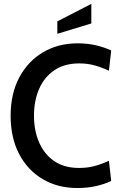

<svg xmlns="http://www.w3.org/2000/svg" viewBox="-20 -932 608 966"><path d="M369 14Q270.5 14 194.8 -30.8Q119 -75.5 76.2 -157.2Q33.5 -239 33.5 -350Q33.5 -461 77.2 -542.8Q121 -624.5 197 -669.2Q273 -714 370.5 -714Q421 -714 464 -703.8Q507 -693.5 539.5 -678L528 -576Q494.5 -592 458 -602.5Q421.5 -613 378.5 -613Q304.5 -613 253.8 -578.8Q203 -544.5 177 -485Q151 -425.5 151 -350Q151 -274.5 177 -215Q203 -155.5 253.2 -121.2Q303.5 -87 377.5 -87Q421 -87 457.2 -97Q493.5 -107 528 -123L539.5 -21.5Q506 -5.5 463.2 4.2Q420.5 14 369 14ZM268.5 -762V-824.5L439.5 -912.5V-814Z"/></svg>

Font: Cabin SemiCondensedMedium
Style: Regular
Weight: 500
Width: 4
Designer: Pablo Impallari
Foundry: Pablo Impallari. http://www.impallari.com Igino Marini. http://www.ikern.com
Version: Version 3.001